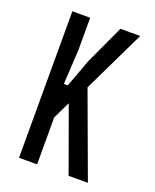

<svg xmlns="http://www.w3.org/2000/svg" viewBox="-117 -670 598 739"><g transform="rotate(20 181.5 -300.0)"><path d="M51 0V-600H124V-471L116 -326H132L174 -440L248 -600H329L206 -345L333 0H254L159 -263L125 -192V0Z"/></g></svg>

Font: Big Shoulders Display Medium
Style: Regular
Weight: 500
Designer: Patric King
Foundry: XO Type Co
Version: Version 1.000; ttfautohint (v1.8.2)